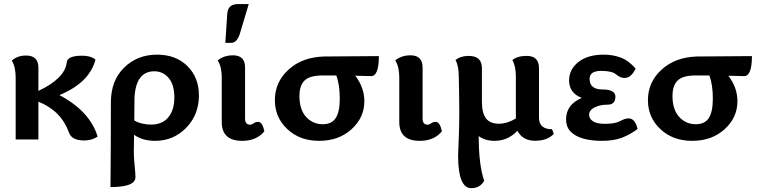

<svg xmlns="http://www.w3.org/2000/svg" viewBox="-20 -704 3839 969"><path d="M173.8 -245.1Q308.1 -308.6 316.9 -389.6Q320.3 -422.9 395 -422.9Q438 -422.9 461.9 -403.3Q431.6 -286.6 279.8 -224.1Q434.1 -142.6 472.7 -14.6Q443.4 4.9 405.3 4.9Q341.8 4.9 328.1 -34.7Q288.6 -145 173.8 -190.9V0H59.1V-313Q59.1 -337.9 54.4 -359.9Q49.8 -381.8 39.6 -397.9Q67.9 -423.8 111.8 -423.8Q173.8 -423.8 173.8 -362.3Z M537.6 240.2Q539.6 32.2 539.6 -187Q539.6 -296.9 606.2 -362.5Q672.9 -428.2 772.5 -428.2Q867.7 -428.2 925.8 -370.6Q983.9 -313 983.9 -222.2Q983.9 -125 919.7 -59.1Q855.5 6.8 762.7 6.8Q698.7 6.8 656.7 -23.9L655.3 64Q655.3 89.4 659.4 130.4Q663.6 171.4 663.6 189.9Q663.6 240.2 537.6 240.2ZM741.7 -75.2Q799.3 -75.2 829.6 -112.1Q859.9 -148.9 859.9 -211.9Q859.9 -276.4 831.3 -310.3Q802.7 -344.2 758.8 -344.2Q665.5 -344.2 658.7 -210L657.7 -96.2Q673.8 -85.9 696.8 -80.6Q719.7 -75.2 741.7 -75.2Z M1216.8 -106Q1216.8 -74.7 1242.2 -74.7Q1250.5 -74.7 1260.3 -81.8Q1270 -88.9 1282.7 -88.9Q1304.7 -88.9 1314 -41Q1274.9 6.8 1202.1 6.8Q1100.1 6.8 1099.1 -86.9V-314Q1099.1 -338.9 1094.2 -360.8Q1089.4 -382.8 1078.6 -398.9Q1109.4 -424.8 1155.8 -424.8Q1216.8 -424.8 1216.8 -363.3ZM1147 -487.8H1117.2L1127 -634.8Q1129.9 -683.6 1182.6 -683.6H1235.4L1191.4 -536.6Q1176.8 -487.8 1147 -487.8Z M1590.8 6.8Q1492.7 6.8 1429.9 -52.5Q1367.2 -111.8 1367.2 -198.2Q1367.2 -290 1436.5 -353Q1505.9 -416 1616.2 -418.9L1892.1 -420.9Q1892.1 -319.8 1852.5 -319.8Q1827.6 -319.8 1814 -320.8Q1800.3 -321.8 1772.9 -321.8Q1818.8 -262.2 1818.8 -192.9Q1818.8 -110.4 1754.2 -51.8Q1689.5 6.8 1590.8 6.8ZM1608.9 -77.1Q1654.8 -77.1 1674.8 -108.9Q1694.8 -140.6 1694.8 -205.1Q1694.8 -276.9 1677.2 -323.2H1606.9Q1544.9 -323.2 1518.1 -298.6Q1491.2 -273.9 1491.2 -219.2Q1491.2 -150.9 1524.9 -114Q1558.6 -77.1 1608.9 -77.1Z M2112.8 -106Q2112.8 -74.7 2138.2 -74.7Q2146.5 -74.7 2156.2 -81.8Q2166 -88.9 2178.7 -88.9Q2200.7 -88.9 2210 -41Q2170.9 6.8 2098.1 6.8Q1996.1 6.8 1995.1 -86.9V-314Q1995.1 -338.9 1990.2 -360.8Q1985.4 -382.8 1974.6 -398.9Q2005.4 -424.8 2051.8 -424.8Q2112.8 -424.8 2112.8 -363.3Z M2358.4 245.6Q2292 245.6 2292 80.6Q2292 69.3 2295.9 -23.4Q2297.9 -67.4 2297.9 -135.7Q2297.9 -210.9 2295.4 -315.9Q2295.4 -372.1 2278.8 -400.9Q2304.7 -421.9 2345.2 -421.9Q2412.1 -421.9 2412.1 -360.4V-191.9Q2412.1 -132.8 2432.9 -106.2Q2453.6 -79.6 2498 -79.6Q2539.6 -79.6 2583.5 -106V-315.9Q2583.5 -370.1 2565.9 -400.9Q2591.8 -421.9 2638.2 -421.9Q2700.2 -421.9 2700.2 -360.4V-110.4Q2700.2 -51.8 2766.1 -51.8L2774.9 -28.8Q2744.1 6.3 2680.2 6.3Q2618.2 6.3 2591.3 -43.9Q2543 6.8 2476.6 6.8Q2428.2 6.8 2396 -17.1Q2396 129.9 2423.8 208.5Q2402.3 245.6 2358.4 245.6Z M3016.1 6.8Q2968.8 6.8 2928 -3.4Q2887.2 -13.7 2862.1 -37.6Q2836.9 -61.5 2836.9 -102.1Q2836.9 -175.8 2916 -210Q2852.1 -234.4 2852.1 -297.9Q2852.1 -353.5 2898.9 -390.9Q2945.8 -428.2 3026.9 -428.2Q3072.8 -428.2 3112.3 -413.6Q3151.9 -398.9 3188 -357.9Q3165 -310.5 3132.8 -310.5Q3110.4 -310.5 3089.6 -328.4Q3068.8 -346.2 3013.7 -346.2Q2955.6 -346.2 2955.6 -306.2Q2955.6 -252.4 3020.8 -252.4Q3085.9 -252.4 3085.9 -215.8Q3085.9 -175.8 3046.6 -175.8Q3007.3 -175.8 2980.2 -161.6Q2953.1 -147.5 2953.1 -125Q2953.1 -105.5 2972.2 -92.3Q2991.2 -79.1 3031.7 -79.1Q3085.4 -79.1 3109.6 -92.8Q3133.8 -106.4 3152.8 -106.4Q3185.1 -106.4 3197.8 -53.2Q3160.6 -24.9 3119.1 -9Q3077.6 6.8 3016.1 6.8Z M3473.6 6.8Q3375.5 6.8 3312.7 -52.5Q3250 -111.8 3250 -198.2Q3250 -290 3319.3 -353Q3388.7 -416 3499 -418.9L3774.9 -420.9Q3774.9 -319.8 3735.4 -319.8Q3710.4 -319.8 3696.8 -320.8Q3683.1 -321.8 3655.8 -321.8Q3701.7 -262.2 3701.7 -192.9Q3701.7 -110.4 3637 -51.8Q3572.3 6.8 3473.6 6.8ZM3491.7 -77.1Q3537.6 -77.1 3557.6 -108.9Q3577.6 -140.6 3577.6 -205.1Q3577.6 -276.9 3560.1 -323.2H3489.7Q3427.7 -323.2 3400.9 -298.6Q3374 -273.9 3374 -219.2Q3374 -150.9 3407.7 -114Q3441.4 -77.1 3491.7 -77.1Z"/></svg>

Font: ALMAS
Style: Bold
Weight: 700
Designer: ALMAS Font/ by Husham Jawad Kadhim, derived from the Bainsely font by/ Paul James MIller
Foundry: High-Logic / Made with FontCreator
Version: Version 1.411;September 19, 2021;FontCreator 14.0.0.2814 32-